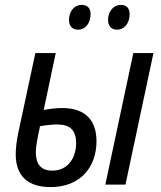

<svg xmlns="http://www.w3.org/2000/svg" viewBox="-20 -752 656 782"><path d="M299 -631C326 -631 349 -656 349 -694C349 -718 337 -732 313 -732C280 -732 261 -703 261 -671C261 -645 275 -631 299 -631ZM457 -631C485 -631 508 -656 508 -694C508 -718 496 -732 473 -732C440 -732 420 -703 420 -671C420 -645 435 -631 457 -631ZM409 0H491L605 -536H523ZM186 10C309 10 373 -73 373 -177C373 -262 327 -312 234 -312C205 -312 179 -308 158 -304L207 -536H124L54 -209C48 -180 44 -149 44 -124C44 -32 97 10 186 10ZM193 -57C144 -57 126 -87 126 -131C126 -151 130 -178 143 -238C166 -242 191 -245 213 -245C264 -245 290 -223 290 -169C290 -111 258 -57 193 -57Z"/></svg>

Font: Noto Sans Display SemiCondensed
Style: Italic
Weight: 400
Width: 4
Italic angle: -12°
Designer: Monotype Design Team
Foundry: Monotype Imaging Inc.
Version: Version 1.900